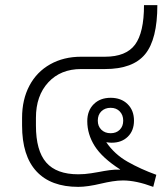

<svg xmlns="http://www.w3.org/2000/svg" viewBox="-20 -720 655 748"><path d="M589 -39 577 8Q510 -17 459 -17Q440 -17 418 -13.5Q396 -10 375 -5Q321 8 285 8Q178 8 122 -52.5Q66 -113 66 -231V-261Q66 -332 94.5 -386Q123 -440 175.5 -469.5Q228 -499 296 -499H389Q471 -499 506 -546Q541 -593 541 -700H593Q593 -567 545.5 -509Q498 -451 389 -451H296Q216 -451 168 -399Q120 -347 120 -261V-231Q120 -133 160 -87Q200 -41 285 -41Q310 -41 335 -45Q360 -49 365 -50Q385 -54 406.5 -57Q428 -60 448 -59V-60Q378 -105 349 -151Q320 -197 320 -248Q320 -289 345 -314Q370 -339 411 -339Q452 -339 477 -314.5Q502 -290 502 -250Q502 -211 478 -187.5Q454 -164 415 -164Q406 -164 394 -166Q426 -119 477 -90Q528 -61 589 -39ZM361 -250Q361 -228 375 -214.5Q389 -201 411 -201Q433 -201 446.5 -214.5Q460 -228 460 -250Q460 -272 446.5 -286Q433 -300 411 -300Q389 -300 375 -286.5Q361 -273 361 -250Z"/></svg>

Font: Bai Jamjuree Light
Style: Regular
Weight: 300
Designer: Katatrad Aksorn Co.,Ltd.
Foundry: Cadson Demak Co.,Ltd.
Version: Version 1.000; ttfautohint (v1.6)